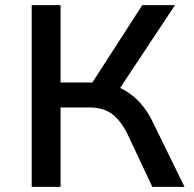

<svg xmlns="http://www.w3.org/2000/svg" viewBox="-20 -725 754 745"><path d="M103 0V-705H215V-405H350L325 -384L532 -705H659L433 -364L385 -400Q428 -395 462.5 -375.5Q497 -356 525.5 -324Q554 -292 574 -249L696 0H571L475 -204Q449 -257 415 -282.5Q381 -308 327 -308H215V0Z"/></svg>

Font: Nunito Sans 7pt SemiBold
Style: Regular
Weight: 600
Designer: Vernon Adams
Foundry: Vernon Adams
Version: Version 3.101;gftools[0.9.27]